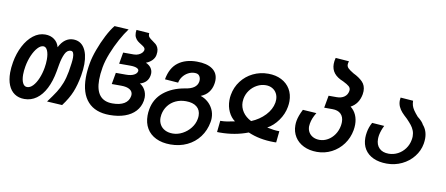

<svg xmlns="http://www.w3.org/2000/svg" viewBox="-79 -1116 3758 1617"><g transform="rotate(10 1800.0 -308.0)"><path d="M-0.5 -191Q-0.5 -231 8 -280.5Q21.5 -358 54.5 -421.2Q87.5 -484.5 134.5 -521Q181.5 -557.5 236 -557.5Q281.5 -557.5 313.5 -534Q345.5 -510.5 356 -470Q378.5 -514.5 408.8 -536Q439 -557.5 475 -557.5Q536.5 -557.5 569.5 -507Q602.5 -456.5 602.5 -368.5Q602.5 -325 593 -269Q578.5 -187.5 553.8 -126.2Q529 -65 478 3L348 -4.5Q391.5 -63 415.8 -101.2Q440 -139.5 457 -183.2Q474 -227 484.5 -285Q491.5 -329 495.2 -356.8Q499 -384.5 499 -406Q499 -432 492.5 -446Q486 -460 471.5 -460Q440 -460 422 -422.5Q404 -385 394 -328.5L383.5 -268.5Q368 -182 336.2 -120Q304.5 -58 258.5 -25Q212.5 8 155.5 8Q106 8 71 -15.8Q36 -39.5 17.8 -84.2Q-0.5 -129 -0.5 -191ZM278.5 -280.5Q285 -317.5 285 -352.5Q285 -399.5 272.5 -428.2Q260 -457 237.5 -457Q213.5 -457 189 -430.2Q164.5 -403.5 145.2 -359.2Q126 -315 117 -264.5Q110 -225 110 -193Q110 -148.5 123 -121.8Q136 -95 160 -95Q186.5 -95 210.5 -120.5Q234.5 -146 252.2 -188.5Q270 -231 278.5 -280.5Z M634.5 -260.5Q634.5 -317.5 646.5 -385Q655.5 -437 679.8 -503.2Q704 -569.5 735.5 -630.5Q767 -691.5 797.5 -728.5L919 -721.5Q887.5 -679.5 854.2 -619Q821 -558.5 794.8 -492.2Q768.5 -426 758.5 -369Q748 -308.5 748 -261Q748 -84 892.5 -84Q955.5 -84 992.8 -106.5Q1030 -129 1037.5 -172Q1038.5 -180 1038.5 -184Q1038.5 -212 1013 -228Q987.5 -244 939.5 -244H859L876.5 -342.5H963.5Q1004.5 -342.5 1030 -355.2Q1055.5 -368 1059.5 -389Q1062 -405 1042.8 -414.2Q1023.5 -423.5 985 -423.5H890.5L907.5 -521.5H999Q1021 -521.5 1039.5 -529.8Q1058 -538 1069 -551Q1080 -564 1080 -577.5Q1080 -588.5 1071.5 -596.5Q1063 -604.5 1045 -615.5Q1026 -627 1013.5 -637.2Q1001 -647.5 992 -664.2Q983 -681 983 -705Q983 -717.5 985 -729L1095.5 -721Q1095 -718 1095 -712.5Q1095 -696 1104.8 -685.5Q1114.5 -675 1134.5 -661.5Q1152.5 -649.5 1163.5 -639.8Q1174.5 -630 1182.2 -614.2Q1190 -598.5 1190 -576Q1190 -566.5 1187.5 -550.5Q1183 -524.5 1162.5 -503.2Q1142 -482 1111 -470.5Q1140 -458 1155.2 -437Q1170.5 -416 1170.5 -389.5Q1170.5 -381.5 1169 -373Q1158.5 -309 1091.5 -289.5Q1118.5 -275 1135.2 -245.5Q1152 -216 1152 -179Q1152 -167.5 1149.5 -151.5Q1140 -99 1105.5 -61.2Q1071 -23.5 1014.8 -3.8Q958.5 16 886 16Q763 16 698.8 -55Q634.5 -126 634.5 -260.5Z M1202 -35Q1202 -62.5 1207 -89.5Q1223.5 -181.5 1294 -238.8Q1364.5 -296 1471.5 -314.5Q1570.5 -328 1581.5 -391.5Q1582.5 -398.5 1582.5 -404.5Q1582.5 -425.5 1571 -441.5Q1559.5 -457.5 1531.5 -457.5Q1501.5 -457.5 1474.8 -442.8Q1448 -428 1430.2 -403.8Q1412.5 -379.5 1407.5 -352.5L1293.5 -361Q1311.5 -461.5 1374 -508Q1436.5 -554.5 1533 -554.5Q1619.5 -554.5 1666.5 -521.2Q1713.5 -488 1713.5 -426.5Q1713.5 -411.5 1710.5 -395Q1703.5 -353.5 1679.8 -322.8Q1656 -292 1614 -275.5Q1647.5 -265 1675.8 -241Q1704 -217 1720.8 -182.5Q1737.5 -148 1737.5 -107.5Q1737.5 -91 1734.5 -73.5Q1721.5 0 1680 55.5Q1638.5 111 1574.8 141.2Q1511 171.5 1433 171.5Q1361.5 171.5 1309.2 146.2Q1257 121 1229.5 74.5Q1202 28 1202 -35ZM1623 -78.5Q1626 -93.5 1626 -107.5Q1626 -156.5 1593 -183.2Q1560 -210 1500 -210Q1452 -210 1413 -191.8Q1374 -173.5 1348.5 -140.2Q1323 -107 1315 -62.5Q1312.5 -46.5 1312.5 -35.5Q1312.5 -2 1327.8 23.8Q1343 49.5 1371 63.5Q1399 77.5 1436.5 77.5Q1478.5 77.5 1519 56Q1559.5 34.5 1587.5 -1.2Q1615.5 -37 1623 -78.5Z M1935.5 -114.5Q1900.5 -139.5 1879.5 -184.2Q1858.5 -229 1858.5 -282Q1858.5 -307.5 1862.5 -328Q1874 -395 1913.8 -447.5Q1953.5 -500 2013.2 -529.2Q2073 -558.5 2143 -558.5Q2207.5 -558.5 2256.2 -533.5Q2305 -508.5 2331.5 -463.8Q2358 -419 2358 -360.5Q2358 -337.5 2353.5 -312.5Q2342.5 -249 2303.2 -194Q2264 -139 2212 -110.5Q2241.5 -104.5 2266 -101Q2290.5 -97.5 2318 -97.5L2308 0L2288.5 0.5Q2165.5 0.5 2066.5 -42.5Q1955 0.5 1825 0.5L1802.5 0L1812.5 -97.5Q1842 -97.5 1870.2 -102Q1898.5 -106.5 1935.5 -114.5ZM1970.5 -286Q1970.5 -240.5 1996.2 -202.2Q2022 -164 2069 -140.5Q2138 -169 2185.5 -219.2Q2233 -269.5 2243.5 -329Q2245.5 -340.5 2245.5 -354Q2245.5 -384.5 2232.2 -408.5Q2219 -432.5 2195 -446Q2171 -459.5 2139.5 -459.5Q2100.5 -459.5 2064.8 -440.2Q2029 -421 2004.5 -387.8Q1980 -354.5 1973 -313.5Q1970.5 -298.5 1970.5 -286Z M2442 -170.5Q2442 -191.5 2445.5 -210.5Q2449.5 -232 2458 -255.5Q2466.5 -279 2482 -309.5L2598.5 -302Q2582 -274 2573.2 -252.2Q2564.5 -230.5 2560 -205.5Q2557.5 -191.5 2557.5 -181.5Q2557.5 -153 2570.8 -131Q2584 -109 2607.8 -96.8Q2631.5 -84.5 2663 -84.5Q2700 -84.5 2733.5 -103.8Q2767 -123 2790 -156.8Q2813 -190.5 2820.5 -232.5Q2823.5 -250 2823.5 -265Q2823.5 -309.5 2798.2 -334Q2773 -358.5 2726 -358.5H2655.5L2674.5 -464H2744.5Q2783 -464 2808.5 -482.2Q2834 -500.5 2839.5 -532Q2840.5 -539 2840.5 -542.5Q2840.5 -560 2826.2 -573Q2812 -586 2774.5 -604.5Q2722 -625 2696.2 -657.2Q2670.5 -689.5 2670.5 -735Q2670.5 -759.5 2678 -788L2793 -779.5Q2787.5 -761.5 2787.5 -750.5Q2787.5 -733.5 2800.8 -720Q2814 -706.5 2848.5 -686Q2898.5 -662 2928.2 -631.8Q2958 -601.5 2958 -553Q2958 -542 2955.5 -526Q2940.5 -442 2873 -406Q2905 -381 2921 -344.5Q2937 -308 2937 -263.5Q2937 -240 2932.5 -214.5Q2920.5 -147.5 2881.5 -94.2Q2842.5 -41 2784.2 -11Q2726 19 2659 19Q2594.5 19 2545.2 -5Q2496 -29 2469 -72.2Q2442 -115.5 2442 -170.5Z M3040.5 -169Q3040.5 -191.5 3045 -217Q3052.5 -261.5 3075.5 -302.5L3180 -295Q3158.5 -252.5 3150.5 -211.5Q3147.5 -193.5 3147.5 -177.5Q3147.5 -127.5 3176.5 -99.2Q3205.5 -71 3257 -71Q3298 -71 3334.5 -90Q3371 -109 3396 -143Q3421 -177 3428.5 -220Q3431.5 -236.5 3431.5 -250.5Q3431.5 -277.5 3422.2 -300.2Q3413 -323 3398 -342Q3383 -361 3357.5 -387.5Q3329.5 -412.5 3311.5 -432.5Q3293.5 -452.5 3282.8 -476.2Q3272 -500 3272 -527.5Q3272 -538 3274.5 -554L3382.5 -546Q3383 -523 3388.5 -505Q3394 -487 3407 -467.5Q3420 -448 3444.5 -420Q3487 -387 3498.5 -362Q3538 -317 3538 -249.5Q3538 -230 3534 -205Q3523 -143 3483.2 -93Q3443.5 -43 3384 -14.5Q3324.5 14 3256 14Q3189 14 3140.5 -8.2Q3092 -30.5 3066.2 -71.5Q3040.5 -112.5 3040.5 -169Z"/></g></svg>

Font: JuliaMono SemiBold
Style: Italic
Weight: 600
Italic angle: -9°
Monospace: yes
Designer: cormullion
Foundry: corm
Version: Version 0.056; ttfautohint (v1.8.4)